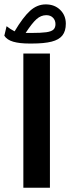

<svg xmlns="http://www.w3.org/2000/svg" viewBox="-39 -864 323 883"><path d="M190.6 -617.8H68.4V-0.5H190.6ZM107.1 -712.5H78.9Q108.5 -757.8 129 -776Q149.4 -794.2 174 -794.2Q193.2 -794.2 204.6 -782.5Q216.1 -770.8 216.1 -753.1Q216.1 -736.7 206.6 -727.8Q197.1 -719 173.4 -715.7Q149.7 -712.5 107.1 -712.5ZM-19.1 -699.7Q-7 -680.6 21.9 -672.2Q50.9 -663.8 95.9 -663.8H108.1Q164.2 -663.8 198.3 -672.5Q232.3 -681.1 248 -701.1Q263.7 -721 263.7 -755Q263.7 -793.3 237.8 -818.6Q211.9 -843.8 171.5 -843.8Q132 -843.8 99.7 -814.7Q67.4 -785.7 28.1 -719.8Q18.7 -724.5 8.7 -731Q-1.3 -737.5 -8.7 -743.5Z"/></svg>

Font: Vazirmatn NL
Style: Regular
Weight: 400
Designer: Saber Rastikerdar
Foundry: Saber Rastikerdar
Version: Version 33.003